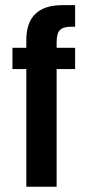

<svg xmlns="http://www.w3.org/2000/svg" viewBox="-20 -710 326 730"><path d="M195.3 -549.8V-528.3H265.6V-447.3H195.3V0H80.1V-447.3H27.3V-528.3H80.1V-557.6Q80.1 -689.5 215.8 -690.4H265.6V-608.4H251Q219.7 -608.4 208 -595.7Q195.3 -583 195.3 -549.8Z"/></svg>

Font: Dinish Condensed
Style: Bold
Weight: 700
Width: 3
Designer: Bert Driehuis
Foundry: Playbeing
Version: Version 3.006; git-39231f3c-release